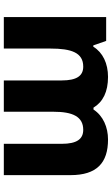

<svg xmlns="http://www.w3.org/2000/svg" viewBox="195 -794 599 1030"><g transform="rotate(90 495.0 -279.5)"><path d="M729 -559C663 -559 602 -533 568 -481H558C527 -532 473 -559 393 -559C321 -559 262 -531 231 -480H224L200 -549H72V0H241V-250C241 -363 263 -426 338 -426C388 -426 412 -390 412 -311V0H580V-267C580 -369 606 -426 677 -426C727 -426 752 -391 752 -311V0H920V-358C920 -499 854 -559 729 -559Z"/></g></svg>

Font: Noto Sans Gurmukhi ExtraBold
Style: Regular
Weight: 800
Designer: Jelle Bosma - Monotype Design Team
Foundry: Monotype Imaging Inc.
Version: Version 2.004